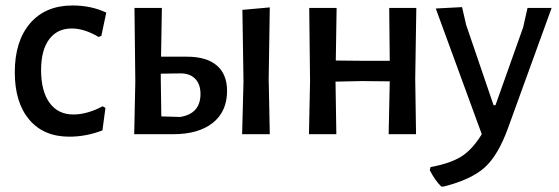

<svg xmlns="http://www.w3.org/2000/svg" viewBox="-20 -490 2041 701"><path d="M245 -470Q313 -470 368 -444L350 -359L340 -355Q288 -386 242 -386Q189 -386 159.5 -346.5Q130 -307 130 -234Q130 -157 161 -114.5Q192 -72 248 -72Q298 -72 355 -102L365 -96L354 -14Q295 9 233 9Q139 9 86.5 -53.5Q34 -116 34 -226Q34 -340 90 -405Q146 -470 245 -470Z M864 0 869 -193 865 -454 965 -463 961 -202 965 0ZM470 0 474 -193 471 -461H571L568 -283H663Q734 -283 771.5 -251Q809 -219 809 -158Q809 -83 757 -41.5Q705 0 612 0ZM567 -202 569 -65 638 -63Q712 -75 712 -147Q712 -183 692 -203Q672 -223 636 -222L567 -221Z M1108 0 1112 -193 1109 -461H1209L1206 -269L1305 -268H1403L1401 -461H1500L1496 -202L1499 0H1399L1403 -193L1301 -194L1205 -192L1208 0Z M1667 -464 1682 -399 1782 -106H1789L1890 -390L1906 -461H1994L1835 -23Q1799 77 1749.5 121.5Q1700 166 1600 191H1591Q1567 167 1549 131L1552 120Q1623 107 1663.5 82Q1704 57 1739 0L1571 -459Z"/></svg>

Font: Alegreya Sans Medium
Style: Regular
Weight: 500
Designer: Juan Pablo del Peral
Foundry: Huerta Tipografica
Version: Version 2.007